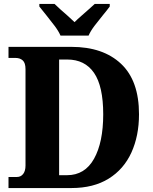

<svg xmlns="http://www.w3.org/2000/svg" viewBox="-20 -951 774 971"><path d="M23 0V-56H66Q85 -56 97 -71Q109 -86 109 -114V-601Q109 -633 95 -645.5Q81 -658 59 -658H23V-714H341Q501 -714 592 -628.5Q683 -543 683 -373Q683 -264 644.5 -179.5Q606 -95 529.5 -47.5Q453 0 341 0ZM319 -65Q409 -65 455.5 -148Q502 -231 502 -373Q502 -515 455.5 -582.5Q409 -650 320 -650H279V-65ZM286 -771Q276 -794 256 -820.5Q236 -847 215 -873Q194 -899 179 -918V-931H256Q267 -920 285.5 -903.5Q304 -887 323.5 -870Q343 -853 357 -839Q371 -853 390.5 -870Q410 -887 428.5 -903.5Q447 -920 459 -931H535V-918Q521 -899 499.5 -873Q478 -847 458 -820.5Q438 -794 428 -771Z"/></svg>

Font: Noto Serif SemiCondensed ExtraBold
Style: Regular
Weight: 800
Width: 4
Designer: Monotype Design Team
Foundry: Monotype Imaging Inc.
Version: Version 2.015